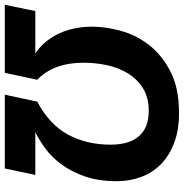

<svg xmlns="http://www.w3.org/2000/svg" viewBox="-23 -762 765 799"><g transform="rotate(90 359.5 -362.5)"><path d="M6 -127H183Q162 -140 142 -161.5Q122 -183 106 -212.5Q90 -242 80.5 -280Q71 -318 71 -364Q71 -420 88.5 -483.5Q106 -547 147.5 -600.5Q189 -654 258 -689.5Q327 -725 430 -725Q501 -725 554 -705Q607 -685 642.5 -650.5Q678 -616 696 -568.5Q714 -521 714 -467Q714 -391 694.5 -334.5Q675 -278 645 -237Q615 -196 579 -169.5Q543 -143 510 -127H688L661 0H354L383 -135Q479 -186 520.5 -263.5Q562 -341 562 -440Q562 -518 526.5 -558.5Q491 -599 422 -599Q365 -599 326.5 -574.5Q288 -550 264.5 -511Q241 -472 231 -424Q221 -376 221 -328Q221 -203 292 -135L263 0H-20Z"/></g></svg>

Font: BC Sans
Style: Bold Italic
Weight: 700
Italic angle: -12°
Designer: Monotype Design Team
Province of B.C.
Foundry: Monotype Imaging Inc.
Version: Version 2.000;GOOG;noto-source:20170915:90ef993387c0